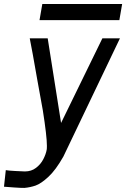

<svg xmlns="http://www.w3.org/2000/svg" viewBox="-25 -742 645 962"><path d="M100 117Q132 117 155.5 99Q179 81 192 55.8Q205 30.5 209 8Q210 3.5 210 -11Q210 -60 189.5 -189.5Q183 -223.5 162.5 -338.5Q135 -496.5 124 -550H214L281 -126L488 -550H576L292.5 42.5Q254 110.5 217 144.5Q180 178.5 153 187.8Q126 197 97.5 199.5Q86.5 200 48.5 197.5Q10.5 195 -5 193.5L4 110.5Q17.5 113 51.5 114.8Q85.5 116.5 100 117ZM187 -722H587L573 -641H173Z"/></svg>

Font: JuliaMono Italic
Style: Regular
Weight: 400
Italic angle: -9°
Monospace: yes
Designer: cormullion
Foundry: corm
Version: Version 0.049; ttfautohint (v1.8.4)